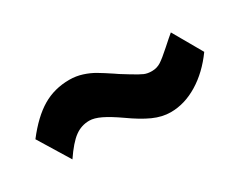

<svg xmlns="http://www.w3.org/2000/svg" viewBox="-44 -549 687 550"><g transform="rotate(-30 300.0 -274.0)"><path d="M279 -214Q247.5 -236 225.8 -246.5Q204 -257 188 -257Q161.5 -257 140 -241.2Q118.5 -225.5 91 -185L28 -288Q68 -340 107.8 -363.5Q147.5 -387 197 -387Q219 -387 239.2 -380.5Q259.5 -374 276 -364.2Q292.5 -354.5 318 -337.5L329 -330Q346.5 -319.5 356.5 -313Q379.5 -299 390 -294.5Q400.5 -290 415 -290Q431.5 -290 444.8 -298.5Q458 -307 482 -328.5Q506 -350 517 -359L572 -263Q537 -214.5 493 -187.8Q449 -161 403 -161Q375 -161 345.5 -174.2Q316 -187.5 279 -214Z"/></g></svg>

Font: JuliaMono Latin
Style: Bold
Weight: 700
Monospace: yes
Designer: cormullion
Foundry: corm
Version: Version 0.038; ttfautohint (v1.8)